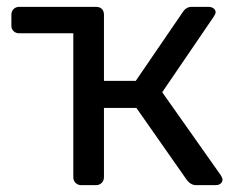

<svg xmlns="http://www.w3.org/2000/svg" viewBox="-20 -540 692 560"><path d="M13.2 -464.8V-497.1Q13.2 -506.8 19.5 -513.4Q25.9 -520 36.1 -520H259.8Q271 -520 277.1 -513.9Q283.2 -507.8 283.2 -497.1V-304.2H376L513.2 -504.9Q522.9 -520 539.1 -520H587.9Q596.7 -520 602.8 -515.6Q608.9 -511.2 608.9 -503.9Q608.9 -500 604 -492.2L453.1 -271L624 -28.8Q628.9 -21 628.9 -16.1Q628.9 -9.3 623.5 -4.6Q618.2 0 608.9 0H551.8Q536.6 0 524.9 -15.1L377.9 -225.1H283.2V-22.9Q283.2 -13.2 276.6 -6.6Q270 0 259.8 0H216.8Q207 0 200.4 -6.6Q193.8 -13.2 193.8 -22.9V-442.9H36.1Q26.4 -442.9 19.8 -449Q13.2 -455.1 13.2 -464.8Z"/></svg>

Font: Rubik AZ
Style: Regular
Weight: 400
Designer: Hubert and Fischer
Foundry: Hubert & Fischer
Version: Version 2.000